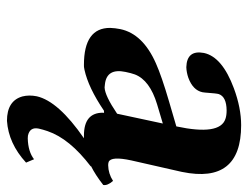

<svg xmlns="http://www.w3.org/2000/svg" viewBox="-101 -383 716 554"><g transform="rotate(90 257.0 -106.0)"><path d="M449.2 176.8Q394 227.5 328.6 231.9Q271 231.9 258.3 187.5Q253.4 168.5 257.8 146Q272 83.5 378.9 9.8Q375.5 9.8 371.1 9.8Q305.2 9.8 305.2 -44.9Q305.2 -47.4 305.7 -48.3L299.3 -47.9Q232.9 -2.9 181.2 8.3Q172.4 10.3 167 9.8Q60.1 9.8 60.5 -65.9Q61 -80.1 64 -95.2Q77.6 -160.2 162.6 -197.8Q199.7 -214.4 272.9 -235.8L344.7 -256.8Q371.6 -382.3 323.2 -398.4Q313.5 -401.9 298.3 -401.9Q259.3 -401.4 251.5 -379.4Q249.5 -373.5 247.1 -339.8Q246.6 -335 246.1 -332Q240.2 -304.7 204.6 -291.5Q189 -286.1 173.8 -285.6Q123.5 -287.1 132.8 -336.4Q144 -389.2 234.9 -422.9Q291.5 -443.8 341.3 -443.8Q511.2 -443.8 476.1 -273.4Q475.6 -271.5 475.6 -271L442.9 -127Q430.2 -68.4 447.3 -61.5Q451.7 -60.1 456.5 -60.1Q481 -60.5 502 -74.2Q516.1 -58.1 513.7 -45.9Q484.9 -23.4 459.5 -10.7L460 -9.8Q379.9 51.3 358.4 114.7Q354 127.4 351.1 140.1Q345.7 166 371.6 171.4Q376 171.9 379.4 171.9Q417.5 170.9 439.5 153.8ZM336.4 -217.8 280.8 -201.2Q211.4 -180.2 194.8 -137.2Q190.9 -126.5 187.5 -109.9Q176.3 -56.2 222.7 -50.8Q227.5 -50.3 232.4 -49.8Q256.3 -50.8 308.1 -85.9Z"/></g></svg>

Font: Linux Libertine Slanted O
Style: Bold Slanted
Weight: 700
Designer: Philipp H. Poll
Foundry: Philipp H. Poll
Version: Version 5.0.0